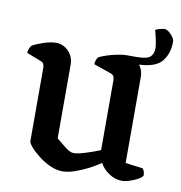

<svg xmlns="http://www.w3.org/2000/svg" viewBox="-74 -699 726 771"><g transform="rotate(10 289.0 -313.0)"><path d="M230 4Q206 4 180.5 -7.5Q155 -19 133 -36Q111 -53 97 -69Q83 -85 83 -94V-392Q83 -400 80 -407Q77 -414 68 -417L9 -440Q10 -452 14 -460.5Q18 -469 22 -472Q38 -481 66.5 -490.5Q95 -500 116 -500Q146 -500 167.5 -478Q189 -456 189 -423V-123Q204 -111 225.5 -93.5Q247 -76 262 -76Q278 -76 309 -85.5Q340 -95 369 -107V-392Q369 -400 366 -407Q363 -414 354 -417L282 -442Q283 -454 286.5 -461.5Q290 -469 293 -472Q304 -478 324 -484.5Q344 -491 366 -495.5Q388 -500 402 -500Q432 -500 453.5 -478Q475 -456 475 -423V-73L546 -64Q549 -61 552 -53.5Q555 -46 555 -36Q550 -27 535 -19Q520 -11 502.5 -5.5Q485 0 473 0Q444 0 419 -17Q394 -34 382 -57Q362 -43 335 -29Q308 -15 280 -5.5Q252 4 230 4ZM402 -478V-500H444Q487 -500 500 -512.5Q513 -525 513 -547Q513 -557 509 -577.5Q505 -598 499 -620Q509 -625 519 -627.5Q529 -630 537 -630Q544 -630 554 -622.5Q564 -615 571 -604.5Q578 -594 578 -585Q578 -535 550 -503Q522 -471 442 -471Q435 -471 423.5 -473Q412 -475 402 -478Z"/></g></svg>

Font: Texturina 72pt SemiBold
Style: Regular
Weight: 600
Designer: Guillermo Torres Carreño
Foundry: Omnibus-Type
Version: Version 1.002; ttfautohint (v1.8.3)